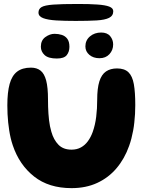

<svg xmlns="http://www.w3.org/2000/svg" viewBox="-20 -929 753 968"><path d="M340.5 19.5Q226 19.5 151.8 -39.2Q77.5 -98 44.5 -196Q38.5 -213.5 34 -232.5Q29.5 -251.5 26.5 -271.2Q23.5 -291 21.2 -311.8Q19 -332.5 18 -354Q17 -375.5 17 -398Q17 -463.5 28.5 -505.5Q40 -547.5 66.2 -567.8Q92.5 -588 136 -588Q165.5 -588 184.5 -573Q203.5 -558 212.8 -523Q222 -488 222 -427.5Q222 -409.5 222.5 -391.5Q223 -373.5 224.2 -356.5Q225.5 -339.5 227.2 -323.5Q229 -307.5 232 -292.8Q235 -278 239 -264.5Q250.5 -224 274.8 -199.2Q299 -174.5 340.5 -174.5Q367.5 -174.5 388 -185.8Q408.5 -197 423.2 -217.2Q438 -237.5 447.5 -264Q453.5 -281 458 -300.2Q462.5 -319.5 465 -340.2Q467.5 -361 468.8 -382.5Q470 -404 470 -425.5Q470 -484 481 -518.8Q492 -553.5 514.5 -568.8Q537 -584 570 -584Q607.5 -584 627.5 -564.8Q647.5 -545.5 654.8 -504.8Q662 -464 662 -399.5Q662 -376.5 660.8 -354.8Q659.5 -333 657.2 -311.8Q655 -290.5 651.2 -270.2Q647.5 -250 642.5 -230.8Q637.5 -211.5 631 -193.5Q608 -128.5 567.5 -80.8Q527 -33 470.2 -6.8Q413.5 19.5 340.5 19.5ZM266.5 -634Q223.5 -634 204.8 -651.5Q186 -669 186 -693.5Q186 -726 208.8 -742.2Q231.5 -758.5 255 -758.5Q274.5 -758.5 291.8 -753Q309 -747.5 319.5 -733.2Q330 -719 330 -693Q330 -668 316.5 -651Q303 -634 266.5 -634ZM481.5 -635.5Q450.5 -635.5 430.5 -652.5Q410.5 -669.5 410.5 -695Q410.5 -726 433.5 -745.5Q456.5 -765 490 -765Q520.5 -765 535.5 -746.8Q550.5 -728.5 550.5 -705Q550.5 -676.5 531.8 -656Q513 -635.5 481.5 -635.5ZM361.5 -823.5Q306 -823.5 263.8 -826Q221.5 -828.5 197.8 -837.5Q174 -846.5 174 -865.5Q174 -884 189.5 -893.2Q205 -902.5 248 -905.8Q291 -909 373.5 -909Q431.5 -909 471 -906.2Q510.5 -903.5 530.8 -895.8Q551 -888 551 -872.5Q551 -849.5 530 -839Q509 -828.5 467 -826Q425 -823.5 361.5 -823.5Z"/></svg>

Font: Gluten SemiBold
Style: Regular
Weight: 600
Designer: Tyler Finck
Foundry: Etcetera Type Company
Version: Version 1.300